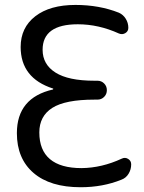

<svg xmlns="http://www.w3.org/2000/svg" viewBox="-20 -785 596 794"><path d="M483.4 -128.9Q497.1 -135.7 509.8 -127.9Q522.5 -120.1 522.5 -105.5Q522.5 -84 511.7 -66.4Q501 -48.8 482.4 -42Q405.3 -10.7 313.5 -10.7Q187.5 -10.7 118.7 -69.8Q49.8 -128.9 49.8 -234.4Q49.8 -380.9 199.2 -415Q200.2 -416 200.2 -417.5Q200.2 -418.9 199.2 -418.9Q65.4 -461.9 65.4 -590.8Q65.4 -670.9 126 -717.8Q186.5 -764.6 292 -764.6Q390.6 -764.6 471.7 -732.4Q489.3 -724.6 500 -707.5Q510.7 -690.4 510.7 -669.9Q510.7 -655.3 498 -647.9Q485.4 -640.6 471.7 -646.5Q387.7 -684.6 301.8 -684.6Q156.2 -684.6 156.2 -579.1Q156.2 -518.6 209.5 -484.9Q262.7 -451.2 370.1 -451.2H382.8Q399.4 -451.2 410.6 -439.9Q421.9 -428.7 421.9 -412.1Q421.9 -395.5 410.6 -384.3Q399.4 -373 382.8 -373H370.1Q250 -373 196.3 -338.9Q142.6 -304.7 142.6 -237.3Q142.6 -164.1 186.5 -127Q230.5 -89.8 317.4 -89.8Q401.4 -90.8 483.4 -128.9Z"/></svg>

Font: Gen Jyuu Gothic P Regular
Style: Regular
Weight: 400
Designer: [Source Han Sans]
Ryoko NISHIZUKA  (kana & ideographs); Paul D. Hunt (Latin, Greek & Cyrillic); Wenlong ZHANG  (bopomofo
Version: Version 1.002.20150607